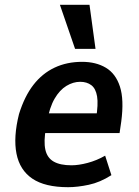

<svg xmlns="http://www.w3.org/2000/svg" viewBox="-20 -768 576 798"><path d="M263 10Q167 10 114.5 -25.5Q62 -61 48.5 -129.5Q35 -198 59 -294Q82 -368 119 -415.5Q156 -463 207 -487Q258 -511 321 -511Q379 -511 420 -486.5Q461 -462 478.5 -408Q496 -354 484 -263L477 -215H149L162 -297H397L379 -274Q389 -335 383.5 -367.5Q378 -400 359.5 -414Q341 -428 313 -428Q284 -428 256 -411Q228 -394 207 -358Q186 -322 175 -261L171 -236Q161 -180 168.5 -146Q176 -112 203 -96.5Q230 -81 277 -81Q307 -81 344.5 -91Q382 -101 417 -121L443 -40Q396 -10 349 0Q302 10 263 10ZM292 -565 229 -748H352L377 -565Z"/></svg>

Font: Nunito Sans 7pt Condensed
Style: Bold Italic
Weight: 700
Width: 3
Italic angle: -9°
Designer: Vernon Adams
Foundry: Vernon Adams
Version: Version 3.101;gftools[0.9.27]